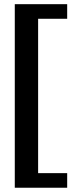

<svg xmlns="http://www.w3.org/2000/svg" viewBox="-20 -691 365 900"><path d="M49.3 189V-671.4H294.9V-603H158.7V120.6H294.9V189Z"/></svg>

Font: Sancreek
Style: Regular
Weight: 400
Designer: Vernon Adams
Foundry: Vernon Adams
Version: Version 1.100; ttfautohint (v1.8.4.7-5d5b)